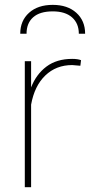

<svg xmlns="http://www.w3.org/2000/svg" viewBox="-20 -785 377 805"><path d="M316.9 -509.3 282.7 -512.2Q215.3 -512.2 169.9 -468.5Q124.5 -424.8 110.4 -346.2V0H84V-528.3H110.4V-418.5Q131.8 -473.6 174.8 -505.9Q217.8 -538.1 282.7 -538.1Q305.7 -538.1 319.8 -532.7ZM310.5 -643.6Q310.5 -687 282 -712.2Q253.4 -737.3 201.2 -737.3Q147 -737.3 119.1 -712.6Q91.3 -688 91.3 -643.6H64.9Q64.9 -698.2 101.8 -731.4Q138.7 -764.6 201.2 -764.6Q263.2 -764.6 300 -731.4Q336.9 -698.2 336.9 -643.6Z"/></svg>

Font: Roboto Thin
Style: Regular
Weight: 250
Designer: Google
Version: Version 2.134; 2016